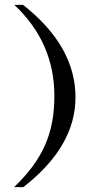

<svg xmlns="http://www.w3.org/2000/svg" viewBox="-20 -654 426 791"><path d="M291 -253Q291 -50 76 117H38Q82 75 113.5 32.5Q145 -10 165 -55Q185 -100 194.5 -150Q204 -200 204 -259Q204 -479 39 -634H75Q291 -464 291 -253Z"/></svg>

Font: Ruposhi Bangla
Style: Bold
Weight: 400
Designer: Niladri Shekhar Bala
Foundry: Lipighor Font Foundry
Version: Designed & Build by Niladri Shekhar Bala